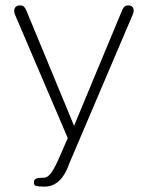

<svg xmlns="http://www.w3.org/2000/svg" viewBox="-20 -510 549 713"><path d="M138 150Q141 150 143 150Q156 150 168.5 134Q181 118 196 84L201 73L236 -7V13L36 -455Q32 -464 33 -472.5Q34 -481 39.5 -485.5Q45 -490 55 -490Q63 -490 68 -486Q73 -482 77 -473L267 -14H243L434 -473Q438 -482 443 -486Q448 -490 457 -490Q466 -490 471 -485Q476 -480 476.5 -472.5Q477 -465 473 -456L242 86L239 93Q222 142 198 163Q174 184 143 183Q123 183 114 180.5Q105 178 106 166Q106 159 110.5 155.5Q115 152 122.5 151Q130 150 138 150Z"/></svg>

Font: SN Pro Thin
Style: Regular
Weight: 200
Designer: Tobias Whetton
Foundry: Supernotes
Version: Version 1.003;Glyphs 3.3 (3324)